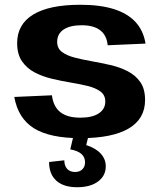

<svg xmlns="http://www.w3.org/2000/svg" viewBox="-20 -570 673 806"><path d="M318 10Q189 10 122.5 -31.5Q56 -73 40 -163L198 -170Q204 -122 233.5 -99Q263 -76 317 -76Q367 -76 394.5 -94Q422 -112 422 -144Q422 -171 401.5 -186Q381 -201 348.5 -209Q316 -217 276.5 -223.5Q237 -230 197.5 -239.5Q158 -249 125.5 -266Q93 -283 72.5 -312.5Q52 -342 52 -389Q52 -468 119.5 -509Q187 -550 317 -550Q400 -550 457.5 -532Q515 -514 548.5 -478Q582 -442 591 -387L432 -380Q428 -422 400.5 -443Q373 -464 323 -464Q274 -464 247 -446Q220 -428 220 -394Q220 -367 240 -352Q260 -337 292.5 -328.5Q325 -320 364.5 -313Q404 -306 443.5 -297Q483 -288 516 -271Q549 -254 569 -225.5Q589 -197 589 -150Q589 -71 520 -30.5Q451 10 318 10ZM304 216Q247 216 216.5 188.5Q186 161 186 110L250 103Q250 126 262 139Q274 152 295 152Q314 152 325.5 141Q337 130 337 111Q337 90 322 76.5Q307 63 275 57L288 2H351L342 39Q382 52 403 75Q424 98 424 128Q424 168 391.5 192Q359 216 304 216Z"/></svg>

Font: Pathway Extreme 72pt
Style: Bold
Weight: 700
Designer: Eduardo Rodriguez Tunni
Foundry: Eduardo Rodriguez Tunni
Version: Version 1.001;gftools[0.9.26]